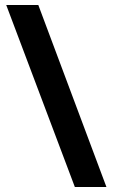

<svg xmlns="http://www.w3.org/2000/svg" viewBox="-20 -743 454 772"><path d="M134 -723 408 9H281L5 -723Z"/></svg>

Font: Noto Sans Hebrew ExtraCondensed ExtraBold
Style: Regular
Weight: 800
Width: 2
Designer: Monotype Design Team
Foundry: Monotype Imaging Inc.
Version: Version 2.004; ttfautohint (v1.8.4.7-5d5b)